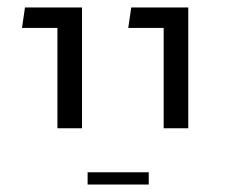

<svg xmlns="http://www.w3.org/2000/svg" viewBox="-20 -609 609 515"><path d="M419 -265V-589H485V-265ZM324 -534 332 -589H457V-534ZM134 -265V-589H200V-265ZM39 -534 47 -589H172V-534ZM215 -114V-147H379V-114Z"/></svg>

Font: Noto Sans Hebrew Thin Light
Style: Regular
Weight: 300
Version: Version 3.001